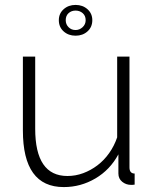

<svg xmlns="http://www.w3.org/2000/svg" viewBox="-20 -750 627 780"><path d="M219 -668Q219 -695 238.5 -712.5Q258 -730 287 -730Q316 -730 335.5 -712.5Q355 -695 355 -668Q355 -640 335.5 -622.5Q316 -605 287 -605Q258 -605 238.5 -622.5Q219 -640 219 -668ZM287 -707Q270 -707 258.5 -696.5Q247 -686 247 -668Q247 -651 258.5 -639.5Q270 -628 287 -628Q303 -628 315.5 -639.5Q328 -651 328 -668Q328 -686 316 -696.5Q304 -707 287 -707ZM239 10Q73 10 73 -220V-520H123V-227Q123 -35 254 -35Q287 -35 318 -46.5Q349 -58 376 -78.5Q403 -99 423.5 -128Q444 -157 456 -192V-520H506V-70Q506 -45 527 -45V0Q522 1 518 1Q514 1 512 1Q492 1 476.5 -11.5Q461 -24 461 -45V-123Q427 -60 367.5 -25Q308 10 239 10Z"/></svg>

Font: Oxford Sans
Style: Regular
Weight: 300
Designer: Matt McInerney, Pablo Impallari, Rodrigo Fuenzalida
Foundry: Matt McInerney, Pablo Impallari, Rodrigo Fuenzalida
Version: Version 3.000g; ttfautohint (v1.5) -l 8 -r 28 -G 28 -x 14 -D